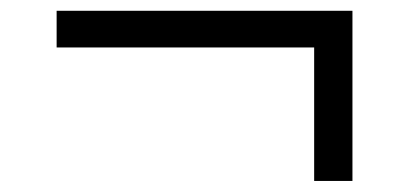

<svg xmlns="http://www.w3.org/2000/svg" viewBox="-20 -434 754 356"><path d="M562.5 -98.5V-346H85V-414H633.5V-98.5Z"/></svg>

Font: Encode Sans Exp
Style: Regular
Weight: 400
Width: 7
Designer: Multiple Designers
Foundry: Impallari Type
Version: Version 3.002; ttfautohint (v1.8.3) -l 8 -r 50 -G 200 -x 14 